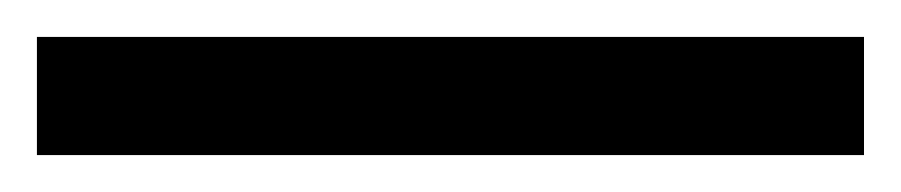

<svg xmlns="http://www.w3.org/2000/svg" viewBox="-22 70 488 104"><path d="M446 154V90H-2V154Z"/></svg>

Font: Noto Sans Elbasan
Style: Regular
Weight: 400
Designer: Monotype Design Team
Foundry: Monotype Imaging Inc.
Version: Version 2.004